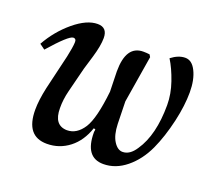

<svg xmlns="http://www.w3.org/2000/svg" viewBox="-87 -555 744 677"><g transform="rotate(20 285.0 -217.0)"><path d="M110.4 -301.8Q118.2 -337.9 119.1 -356.4Q120.1 -371.1 108.4 -371.1Q91.8 -371.1 26.4 -296.4L6.3 -311Q37.1 -366.2 85 -406.2Q132.8 -445.8 172.9 -445.8Q209.5 -445.8 209.5 -406.2Q209.5 -377.4 195.8 -331.5Q181.6 -283.2 180.7 -281.2L157.2 -188Q148.4 -153.3 148.9 -121.6Q148.9 -57.6 198.2 -56.6Q234.9 -56.6 259.8 -95.2Q283.7 -132.8 294.9 -236.3Q293.9 -259.3 293 -312Q293 -409.2 357.4 -409.2Q369.1 -409.2 380.9 -407.7L386.2 -398.9L357.4 -222.7L359.4 -138.7Q360.8 -97.7 375 -75.2Q389.6 -51.8 408.7 -51.8Q436 -51.8 457 -84.5Q500.5 -148.4 500.5 -260.7Q500.5 -302.2 485.8 -344.7Q470.7 -388.7 451.7 -418.9Q478.5 -439.5 503.9 -439.5Q529.3 -439.5 544.4 -408.7Q560.1 -377.4 560.1 -330.1Q560.1 -280.8 546.4 -220.2Q531.2 -154.3 508.8 -105.5Q484.4 -52.7 444.8 -20.5Q405.3 11.7 359.4 11.7Q290.5 11.7 290.5 -82Q290.5 -86.4 291.5 -88.4V-94.2L285.2 -95.2Q268.1 -44.4 231.9 -16.1Q194.8 12.7 147.9 12.7Q68.8 12.7 68.8 -86.9Q68.8 -122.1 79.6 -171.4Z"/></g></svg>

Font: Neuton Cursive
Style: Regular
Weight: 500
Designer: Brian M Zick
Version: Version 1.43